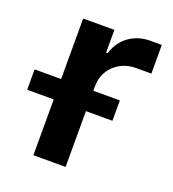

<svg xmlns="http://www.w3.org/2000/svg" viewBox="-147 -637 650 720"><g transform="rotate(20 178.0 -276.5)"><path d="M66.1 0V-545.5H190.7V-454.5H196.4Q211.3 -502.1 247.7 -527.7Q284.1 -553.3 331 -553.3H377.1V-438.9H317.5Q264.6 -438.9 229.6 -405.7Q194.6 -372.5 194.6 -320.7V0ZM-39.8 -222.7V-304H300.4V-222.7Z"/></g></svg>

Font: Inter Zeller Semi Bold
Style: Regular
Weight: 600
Designer: Rasmus Andersson; Joe Bland
Foundry: zeller
Version: Version 3.015;git-dec3a8cb1